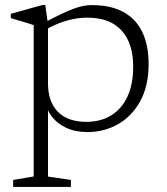

<svg xmlns="http://www.w3.org/2000/svg" viewBox="-20 -521 670 772"><path d="M515.5 -253.5Q515.5 -347 468.8 -398.5Q422 -450 331.5 -450Q303 -450 273.8 -444.2Q244.5 -438.5 213.5 -426Q182.5 -413.5 147.5 -393V-424.5Q192.5 -448.5 224 -463.5Q255.5 -478.5 277.5 -486.5Q299.5 -494.5 316.5 -497.5Q333.5 -500.5 349.5 -500.5Q425 -500.5 475.8 -473Q526.5 -445.5 552 -392.5Q577.5 -339.5 577.5 -263.5Q577.5 -175.5 544 -114.5Q510.5 -53.5 454.8 -21.8Q399 10 332 10Q283 10 246.8 -6.8Q210.5 -23.5 188.5 -52.2Q166.5 -81 160.5 -117H173V189L265 202.5V230.5H33V202.5L115.5 188.5V-420Q109 -422.5 94.2 -427Q79.5 -431.5 60.8 -437Q42 -442.5 23.5 -448V-465.5L151 -501H162L173 -422.5V-187Q173 -134.5 192 -99.8Q211 -65 245.5 -48Q280 -31 326 -31Q384.5 -31 427 -57Q469.5 -83 492.5 -132.8Q515.5 -182.5 515.5 -253.5Z"/></svg>

Font: Newsreader 9pt Light
Style: Regular
Weight: 300
Designer: Hugues Gentile
Foundry: Production Type
Version: Version 1.003